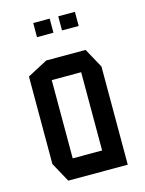

<svg xmlns="http://www.w3.org/2000/svg" viewBox="-105 -737 605 801"><g transform="rotate(-15 197.5 -336.5)"><path d="M131 -423V-508H300L346 -424V-423ZM89 0 43 -84V-85H258V0ZM43 -85V-462L130 -508H131V-85ZM258 0V-423H346V0ZM226 -612V-673H298V-612ZM118 -612V-673H189V-612Z"/></g></svg>

Font: Foldit
Style: Regular
Weight: 400
Version: Version 1.003